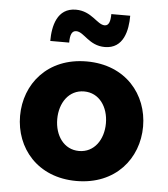

<svg xmlns="http://www.w3.org/2000/svg" viewBox="-54 -821 769 880"><g transform="rotate(5 330.0 -381.0)"><path d="M406 -613C493 -613 510 -699 510 -766H423C423 -732 416 -712 397 -712C362 -712 333 -772 260 -772C173 -772 155 -687 155 -619H242C242 -654 249 -674 270 -674C306 -674 333 -613 406 -613ZM330 10C510 10 613 -118 613 -265C613 -412 510 -540 330 -540C150 -540 47 -412 47 -265C47 -118 150 10 330 10ZM330 -128C260 -128 218 -190 218 -265C218 -340 260 -402 330 -402C400 -402 442 -340 442 -265C442 -190 400 -128 330 -128Z"/></g></svg>

Font: Be Vietnam Pro ExtraBold
Style: Regular
Weight: 800
Designer: Lam Bao, Tony Le, Vietanh Nguyen
Foundry: Yellow Type Foundry
Version: Version 1.002